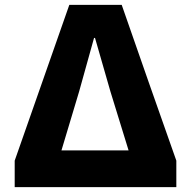

<svg xmlns="http://www.w3.org/2000/svg" viewBox="-20 -764 780 784"><path d="M40 0V-108L263 -744H477L588 -426L700 -108V0ZM231 -150H368H505L431 -390L368 -609H364L303 -390Z"/></svg>

Font: GenSekiGothic TW H
Style: Regular
Weight: 900
Version: Version 1.501;PS 1;hotconv 16.6.51;makeotf.lib2.5.65220